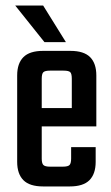

<svg xmlns="http://www.w3.org/2000/svg" viewBox="-20 -671 400 691"><path d="M130.2 -387.6V-100.3Q130.2 -83 136.2 -77.1Q142.2 -71.2 159.9 -71.2H185V0H135.1Q86.7 0 64.3 -22.5Q41.8 -45.1 41.8 -88.5V-399.5Q41.8 -442.8 64.3 -465.4Q86.7 -487.9 135.1 -487.9H190.3V-416.8H159.9Q142.2 -416.8 136.2 -411.3Q130.2 -405.8 130.2 -387.6ZM238.4 -228.6V-387.6Q238.4 -405.8 232.8 -411.3Q227.2 -416.8 208.7 -416.8H177.4V-487.9H233.4Q281.8 -487.9 304.3 -465.4Q326.7 -442.8 326.7 -399.5V-228.6ZM236 -100.7V-141.4H324.3V-88.5Q324.3 -45.1 301.9 -22.5Q279.5 0 231.1 0H177.4V-71.2H206.3Q224.8 -71.2 230.4 -77.3Q236 -83.4 236 -100.7ZM326.7 -282V-216.1H74.2V-282ZM135.2 -651.2 217.2 -519.4H140L34.7 -651.2Z"/></svg>

Font: Teko Variable Light
Style: Regular
Weight: 300
Designer: Manushi Parikh, Jonny Pinhorn
Foundry: Indian Type Foundry
Version: Version 3.000